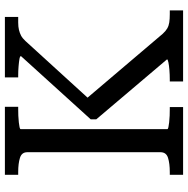

<svg xmlns="http://www.w3.org/2000/svg" viewBox="-12 -738 750 765"><g transform="rotate(-90 362.5 -355.0)"><path d="M49 0V-53H60Q94 -53 116.5 -60Q139 -67 139 -90V-621Q139 -643 116.5 -650Q94 -657 60 -657H49V-710H320V-657H311Q299 -657 284.5 -656.5Q270 -656 258 -654.5Q246 -653 238.5 -651.5Q231 -650 231 -647V-63Q231 -60 238.5 -58.5Q246 -57 258 -55.5Q270 -54 284.5 -53.5Q299 -53 311 -53H319V0ZM421 0V-53H429Q448 -53 466.5 -54.5Q485 -56 497 -58.5Q509 -61 509 -64L270 -346V-368L522 -646Q522 -650 510.5 -652Q499 -654 481.5 -655.5Q464 -657 445 -657H437V-710H678V-657H656Q639 -657 626.5 -654Q614 -651 603.5 -645.5Q593 -640 582 -628L334 -356L340 -400L611 -81Q622 -69 632.5 -63Q643 -57 656.5 -55Q670 -53 689 -53H704V0Z"/></g></svg>

Font: Roboto Serif 20pt SemiCondensed
Style: Regular
Weight: 400
Width: 4
Version: Version 1.008